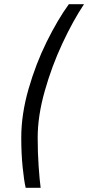

<svg xmlns="http://www.w3.org/2000/svg" viewBox="-20 -768 419 912"><path d="M81 -114Q81 -225 115.5 -345Q150 -465 202 -570Q254 -675 307 -748H379Q327 -670 276.5 -562Q226 -454 192.5 -335.5Q159 -217 159 -114Q159 -43 163.5 21.5Q168 86 173 124H102Q94 90 87.5 26Q81 -38 81 -114Z"/></svg>

Font: Cairo
Style: Italic
Weight: 400
Italic angle: -13°
Designer: Mohamed Gaber, Accademia di Belle Arti di Urbino and others
Foundry: Kief Type Foundry, Accademia di Belle Arti di Urbino and others
Version: Version 3.011